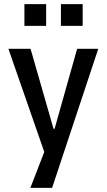

<svg xmlns="http://www.w3.org/2000/svg" viewBox="-20 -736 522 936"><path d="M128 180 214 -42V57L21 -498H129L241 -108H246L356 -498H459L234 180ZM277 -610V-716H383V-610ZM99 -610V-716H205V-610Z"/></svg>

Font: Nunito Sans 7pt Condensed SemiBold
Style: Regular
Weight: 600
Width: 3
Designer: Vernon Adams
Foundry: Vernon Adams
Version: Version 3.101;gftools[0.9.27]